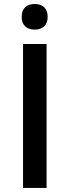

<svg xmlns="http://www.w3.org/2000/svg" viewBox="-20 -932 345 952"><path d="M87.4 0ZM94.2 0V-713.9H210.9V0ZM87.4 -848.1Q87.4 -878.9 104.2 -895.5Q121.1 -912.1 152.3 -912.1Q182.6 -912.1 199.5 -895.5Q216.3 -878.9 216.3 -848.1Q216.3 -818.8 199.5 -802Q182.6 -785.2 152.3 -785.2Q121.1 -785.2 104.2 -802Q87.4 -818.8 87.4 -848.1Z"/></svg>

Font: Open Sans Semibold
Style: Regular
Weight: 600
Foundry: Ascender Corporation
Version: Version 1.10; ttfautohint (v1.5.65-e2d9)